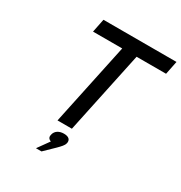

<svg xmlns="http://www.w3.org/2000/svg" viewBox="-201 -813 1101 1168"><g transform="rotate(30 349.5 -229.0)"><path d="M699 -670H186L167 -576H372L250 0H351L473 -576H680ZM221 212H260L329 145C350 124 365 108 368 94L369 92C375 66 360 50 325 50C291 50 267 66 260 92V94C254 112 261 125 279 131Z"/></g></svg>

Font: LT Wave Mono Medium
Style: Italic
Weight: 500
Designer: Daniel Lyons
Version: Version 2.5 (Glyphs App)